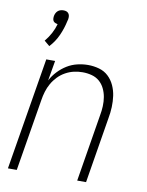

<svg xmlns="http://www.w3.org/2000/svg" viewBox="-85 -815 670 876"><g transform="rotate(10 250.0 -377.0)"><path d="M102 -582 77 -603Q93 -622 104.5 -643.5Q116 -665 122 -687Q117 -688 111 -690.5Q105 -693 102 -697.5Q99 -702 98.5 -708Q98 -714 99 -721Q100 -727 103 -733.5Q106 -740 111.5 -745Q117 -750 124 -752Q131 -754 138 -754Q145 -754 151 -752Q157 -750 161 -745Q165 -740 166 -733.5Q167 -727 166 -721V-719L163 -707Q156 -674 141.5 -641.5Q127 -609 102 -582ZM13 0 99 -520H140L124 -427Q136 -450 154.5 -469.5Q173 -489 195 -502.5Q217 -516 242 -522Q267 -528 292 -528Q318 -528 343 -521Q368 -514 386 -497Q404 -480 414.5 -457Q425 -434 428.5 -409Q432 -384 431 -357.5Q430 -331 425 -305L375 0H334L385 -311Q389 -332 390 -354Q391 -376 387.5 -396.5Q384 -417 375 -435.5Q366 -454 351 -467Q336 -480 315.5 -485.5Q295 -491 273 -491Q253 -491 233 -486.5Q213 -482 194 -471.5Q175 -461 160 -445.5Q145 -430 134.5 -411.5Q124 -393 118 -373Q112 -353 109 -333L54 0Z"/></g></svg>

Font: Iosevka SS18 Extralight
Style: Italic
Weight: 200
Italic angle: -9°
Monospace: yes
Designer: Belleve Invis
Foundry: Belleve Invis
Version: Version 25.1.1; ttfautohint (v1.8.4)